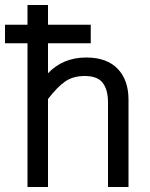

<svg xmlns="http://www.w3.org/2000/svg" viewBox="-32 -747 602 768"><path d="M482 -348V1H400V-337Q400 -388 379 -415.5Q358 -443 307 -443Q260 -443 228.5 -421Q197 -399 160 -351V1H78V-574H-12V-648H78V-727H160V-648H331V-574H160V-454Q220 -517 313 -517Q395 -517 438.5 -472Q482 -427 482 -348Z"/></svg>

Font: Bellota Text
Style: Bold
Weight: 700
Designer: Kemie Guaida
Foundry: Kemie Guaida
Version: Version 4.001